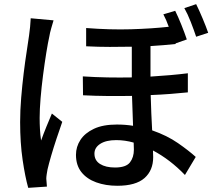

<svg xmlns="http://www.w3.org/2000/svg" viewBox="-20 -848 1040 925"><path d="M238 -750Q234 -737 227 -712.5Q220 -688 218 -674Q211 -643 203 -593.5Q195 -544 187.5 -486.5Q180 -429 175.5 -374.5Q171 -320 171 -280Q171 -253 172.5 -225.5Q174 -198 178 -171Q189 -202 203.5 -237.5Q218 -273 230 -301L280 -261Q267 -224 252.5 -180.5Q238 -137 226.5 -97.5Q215 -58 209 -32Q207 -22 205 -8.5Q203 5 203 13Q204 20 204.5 31Q205 42 206 51L116 57Q101 4 89 -77.5Q77 -159 77 -260Q77 -316 82 -376.5Q87 -437 94 -494.5Q101 -552 108.5 -599.5Q116 -647 120 -677Q123 -696 125 -718.5Q127 -741 128 -760ZM925 -828Q939 -800 956 -759.5Q973 -719 983 -690L925 -671Q914 -704 899 -742.5Q884 -781 868 -809ZM624 -161Q582 -173 540 -173Q491 -173 463 -155Q435 -137 435 -108Q435 -75 462 -58Q489 -41 534 -41Q587 -41 606 -65.5Q625 -90 625 -127ZM824 -796Q838 -768 854 -728Q870 -688 880 -658L826 -639V-636Q798 -633 768 -630.5Q738 -628 705 -626V-479Q754 -482 799.5 -486Q845 -490 885 -495V-403Q846 -399 801 -395.5Q756 -392 706 -390Q707 -345 709 -302Q711 -259 713 -220Q785 -195 837.5 -158.5Q890 -122 923 -92L871 -5Q800 -79 717 -123L718 -91Q718 -27 676 10Q634 47 545 47Q489 47 443.5 30.5Q398 14 372 -19Q346 -52 346 -102Q346 -141 367.5 -174Q389 -207 432.5 -227.5Q476 -248 543 -248Q584 -248 621 -242L616 -386Q558 -385 498.5 -385.5Q439 -386 380 -389L379 -480Q439 -476 498.5 -475Q558 -474 615 -475V-623Q564 -622 509 -622Q454 -622 395 -625V-713Q511 -704 611 -707Q711 -710 793 -719Q787 -736 780.5 -751Q774 -766 767 -779Z"/></svg>

Font: Source Han Sans SC Medium
Style: Regular
Weight: 500
Designer: Ryoko NISHIZUKA 西塚涼子 (kana, bopomofo & ideographs); Paul D. Hunt (Latin, Greek & Cyrillic); Sandoll Communications 산돌커뮤니
Foundry: Adobe
Version: Version 2.004;hotconv 1.0.118;makeotfexe 2.5.65603